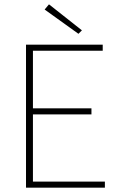

<svg xmlns="http://www.w3.org/2000/svg" viewBox="-20 -866 550 886"><path d="M100 0V-660H454V-632H132V-366H402V-338H132V-28H464V0ZM342 -710 186 -822 206 -846 358 -726Z"/></svg>

Font: Source Sans 3 Variable
Style: Regular
Weight: 200
Designer: Paul D. Hunt
Foundry: Adobe Systems Incorporated
Version: Version 3.026